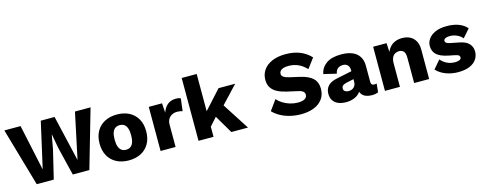

<svg xmlns="http://www.w3.org/2000/svg" viewBox="-29 -1402 5296 2102"><g transform="rotate(-15 2619.5 -351.0)"><path d="M199.8 0 9.6 -660H193.4L304.8 -139L422.6 -660H579L699.8 -140L810 -660H986.8L796.4 0H608.6L530.6 -320L501.4 -481H499.2L470 -320L393 0Z M1243.4 -510Q1322.2 -510 1381.5 -479.3Q1440.8 -448.6 1474.2 -390.4Q1507.6 -332.2 1507.6 -250Q1507.6 -168.4 1474.2 -109.9Q1440.8 -51.4 1381.5 -20.7Q1322.2 10 1243.4 10Q1165.6 10 1105.8 -20.7Q1046 -51.4 1012.6 -109.9Q979.2 -168.4 979.2 -250Q979.2 -332.2 1012.6 -390.4Q1046 -448.6 1105.8 -479.3Q1165.6 -510 1243.4 -510ZM1243.4 -389.4Q1214 -389.4 1193 -375.1Q1172 -360.8 1160.9 -330Q1149.8 -299.2 1149.8 -250Q1149.8 -201.2 1160.9 -170.5Q1172 -139.8 1193 -125.2Q1214 -110.6 1243.4 -110.6Q1273.4 -110.6 1294.1 -125.2Q1314.8 -139.8 1325.9 -170.5Q1337 -201.2 1337 -250Q1337 -299.2 1325.9 -330Q1314.8 -360.8 1294.1 -375.1Q1273.4 -389.4 1243.4 -389.4Z M1603.6 0V-500H1753.8L1761.2 -392.2Q1779.8 -447.8 1817.3 -478.9Q1854.8 -510 1913.4 -510Q1932.4 -510 1945.8 -506.8Q1959.2 -503.6 1966.6 -498.8L1949.6 -358.6Q1939.8 -362.6 1924.4 -365.2Q1909 -367.8 1887.4 -367.8Q1857 -367.8 1831.2 -354.9Q1805.4 -342 1789.5 -316.6Q1773.6 -291.2 1773.6 -252V0Z M2583 -500 2343 -244.4 2311.4 -235 2168.4 -75.2 2166.6 -249 2394.4 -500ZM2203.6 -712V0H2033.6V-712ZM2369.2 -349.6 2594.4 0H2405.6L2258.4 -250Z M3197.4 -670Q3289.2 -670 3359.7 -641.7Q3430.2 -613.4 3481.8 -557.6L3398.6 -446.8Q3355.6 -492.2 3306.1 -514.8Q3256.6 -537.4 3194.2 -537.4Q3157.4 -537.4 3134.3 -529Q3111.2 -520.6 3100.9 -506.6Q3090.6 -492.6 3090.6 -474.8Q3090.6 -453.6 3110.5 -439.4Q3130.4 -425.2 3173.6 -415L3285.4 -389.6Q3384 -367.4 3429.9 -323.4Q3475.8 -279.4 3475.8 -206.2Q3475.8 -135.8 3439.8 -87.5Q3403.8 -39.2 3341.1 -14.6Q3278.4 10 3197.2 10Q3130.6 10 3071 -4.7Q3011.4 -19.4 2963.4 -46.1Q2915.4 -72.8 2882 -108.4L2965.2 -223Q2990.2 -194 3026.8 -171.3Q3063.4 -148.6 3106.8 -135.6Q3150.2 -122.6 3195 -122.6Q3229.2 -122.6 3252.3 -129.7Q3275.4 -136.8 3287.3 -150.5Q3299.2 -164.2 3299.2 -183Q3299.8 -204.2 3284.5 -219.2Q3269.2 -234.2 3227.4 -243.6L3105.4 -270.8Q3049.2 -283.6 3005.4 -305.4Q2961.6 -327.2 2937 -363.7Q2912.4 -400.2 2912.4 -455.4Q2912.4 -517.4 2946.1 -565.8Q2979.8 -614.2 3043.7 -642.1Q3107.6 -670 3197.4 -670Z M3846.9 -317.4Q3846.9 -352 3827.5 -372.3Q3808 -392.6 3774.7 -392.6Q3742.4 -392.6 3718.6 -376.4Q3694.7 -360.2 3686.3 -318L3541.7 -352.4Q3555.8 -423.9 3616.1 -467Q3676.3 -510 3785.3 -510Q3858 -510 3909.8 -488.7Q3961.5 -467.4 3988.8 -424.7Q4016.1 -381.9 4016.1 -320V-137.1Q4016.1 -97.8 4050.8 -97.8Q4069.5 -97.8 4079.6 -101.8L4070 -4.6Q4040.1 9.3 3996.6 9.3Q3957.7 8.6 3928 -3.5Q3898.3 -15.6 3881.3 -41.1Q3864.4 -66.6 3863.7 -105.5V-112.1L3883 -119.2Q3883.8 -75.8 3858.1 -47.5Q3832.4 -19.2 3791.8 -4.6Q3751.2 10 3707.3 10Q3655.8 10 3617.9 -5.8Q3580.1 -21.6 3559.7 -52.3Q3539.3 -83 3539.3 -128.4Q3539.3 -182.4 3571.9 -217.7Q3604.4 -253.1 3674.4 -267.1L3862.9 -306.4L3862.3 -216.2L3765.7 -196Q3736.4 -188.9 3721.6 -178.1Q3706.8 -167.3 3706.8 -144.2Q3706.8 -122 3722.9 -111.2Q3739.1 -100.4 3760.8 -100.4Q3777.6 -100.4 3793.5 -105.3Q3809.3 -110.2 3821 -120.8Q3832.8 -131.4 3839.9 -147Q3846.9 -162.6 3846.9 -185.4Z M4146.6 0V-500H4298.8L4307.6 -328L4288.6 -347.4Q4299.2 -400.6 4324.4 -436.8Q4349.6 -473 4388.1 -491.5Q4426.6 -510 4475.4 -510Q4527 -510 4565.6 -490.1Q4604.2 -470.2 4625.9 -430.9Q4647.6 -391.6 4647.6 -333.2V0H4477.6V-287.8Q4477.6 -340.2 4458 -360.1Q4438.4 -380 4406.8 -380Q4382.8 -380 4362.1 -368.7Q4341.4 -357.4 4329 -332Q4316.6 -306.6 4316.6 -264.8V0Z M4976.9 10Q4902 10 4837.7 -14.5Q4773.5 -39 4730.5 -84.8L4810.6 -178.7Q4835.7 -146.9 4877.1 -125.5Q4918.5 -104.1 4969.6 -104.1Q5000.8 -104.1 5020.8 -113Q5040.7 -121.8 5040.7 -141.5Q5040.7 -154.6 5031 -163.5Q5021.2 -172.3 4991 -178.3L4921.5 -192.4Q4826.7 -211.4 4787.2 -248.8Q4747.6 -286.2 4747.6 -347Q4747.6 -388 4772.9 -425.3Q4798.1 -462.5 4850.3 -486.3Q4902.5 -510 4983.3 -510Q5059.3 -510 5117.1 -487.9Q5174.9 -465.8 5209.4 -424.1L5128.5 -332Q5104.4 -362.4 5066 -379.1Q5027.7 -395.9 4989.7 -395.9Q4966 -395.9 4949.5 -391.3Q4933.1 -386.7 4925 -378.7Q4917 -370.7 4917 -358.6Q4917 -345.8 4929.6 -336.2Q4942.2 -326.7 4976.3 -319.7L5067.3 -301.9Q5143.8 -287.6 5177.8 -250.9Q5211.7 -214.2 5211.7 -161.7Q5211.7 -113.3 5185.9 -74.4Q5160 -35.5 5108 -12.7Q5056 10 4976.9 10Z"/></g></svg>

Font: Work Sans
Style: Regular
Weight: 400
Designer: Wei Huang
Foundry: Wei Huang
Version: Version 2.006; ttfautohint (v1.8.1.43-b0c9)